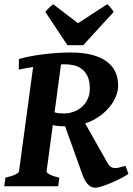

<svg xmlns="http://www.w3.org/2000/svg" viewBox="-25 -877 624 904"><path d="M579.6 -58.1Q560.5 -45.4 536.9 -33.7Q513.2 -22 490.7 -12.9Q468.3 -3.9 450.7 1.5Q433.1 6.8 426.8 6.8Q418.5 6.8 410.2 4.6Q401.9 2.4 393.8 -4.4Q385.7 -11.2 377.7 -23.7Q369.6 -36.1 362.3 -57.1L281.7 -282.2Q268.1 -282.2 252.7 -283.4Q237.3 -284.7 223.6 -288.1L194.3 -70.3Q192.9 -64.5 208.3 -55.9Q223.6 -47.4 254.4 -40.5L249 0H-4.9L0.5 -40.5Q31.2 -47.4 47.4 -55.4Q63.5 -63.5 64.5 -70.3L130.9 -561.5Q112.3 -558.6 95.2 -555.7Q78.1 -552.7 63.5 -549.3L64 -599.1Q85.9 -605.5 114.3 -611.1Q142.6 -616.7 174.3 -620.8Q206.1 -625 240 -627.4Q273.9 -629.9 307.1 -629.9Q416 -629.9 473.6 -590.1Q531.2 -550.3 531.2 -474.1Q531.2 -449.2 520.5 -422.6Q509.8 -396 489.5 -371.8Q469.2 -347.7 440.4 -327.6Q411.6 -307.6 376 -295.9L481.4 -109.4Q487.8 -98.1 495.1 -92.5Q502.4 -86.9 512.2 -85.9Q522 -85 534.9 -87.9Q547.9 -90.8 565.9 -96.2ZM282.2 -574.2H272.5Q267.6 -574.2 262.2 -573.7L231.9 -348.1Q243.2 -344.7 253.4 -343.8Q263.7 -342.8 275.9 -342.8Q299.8 -342.8 321.8 -350.8Q343.8 -358.9 360.6 -373.8Q377.4 -388.7 387.7 -410.4Q397.9 -432.1 397.9 -460Q397.9 -496.1 387 -518.3Q376 -540.5 359.1 -553Q342.3 -565.4 321.8 -569.8Q301.3 -574.2 282.2 -574.2ZM366.7 -664.1H292.5L188.5 -820.8Q195.3 -830.1 206.5 -840.8Q217.8 -851.6 225.1 -857.4L342.3 -767.6L480 -857.4Q482.9 -855 487.1 -850.6Q491.2 -846.2 495.6 -841.1Q500 -835.9 503.9 -830.6Q507.8 -825.2 510.3 -820.8Z"/></svg>

Font: Gentium Book Basic
Style: Bold Italic
Weight: 700
Italic angle: -8°
Designer: J. Victor Gaultney and Annie Olsen
Foundry: SIL International
Version: Version 1.102; 2013; Maintenance release